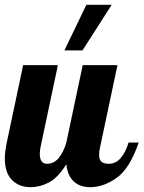

<svg xmlns="http://www.w3.org/2000/svg" viewBox="-28 -770 595 796"><path d="M330 -750 239 -561H314L435 -750ZM21.5 -24C41.2 -4 67 6 99 6C125 6 150.5 -0.7 175.5 -14C200.5 -27.3 224.3 -52.3 247 -89C250.3 -57.7 260.5 -34 277.5 -18C294.5 -2 317.3 6 346 6C382.7 6 419.2 -6.8 455.5 -32.5C491.8 -58.2 522.3 -107 547 -179H505C497 -152.3 486.2 -131 472.5 -115C458.8 -99 442.7 -91 424 -91C409.3 -91 398.8 -93.8 392.5 -99.5C386.2 -105.2 383 -114.7 383 -128C383 -139.3 384.3 -150 387 -160L459 -500H315L247 -179C239 -151.7 228.3 -130.2 215 -114.5C201.7 -98.8 185.7 -91 167 -91C147 -91 137 -104.7 137 -132C137 -140.7 138 -150 140 -160L212 -500H68L0 -179C-5.3 -152.3 -8 -130.7 -8 -114C-8 -74 1.8 -44 21.5 -24Z"/></svg>

Font: DonutKreme
Style: Regular
Weight: 400
Designer: Impallari Type
Foundry: Impallari Type
Version: Version 2.100